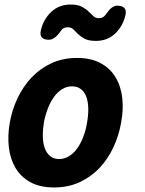

<svg xmlns="http://www.w3.org/2000/svg" viewBox="-20 -815 640 845"><path d="M218 10Q156 10 114 -13Q72 -36 48.5 -75.5Q25 -115 19 -166.5Q13 -218 23 -275Q33 -332 57.5 -383.5Q82 -435 119.5 -474.5Q157 -514 207 -537Q257 -560 319 -560Q381 -560 423 -537Q465 -514 488.5 -475Q512 -436 518 -384.5Q524 -333 513 -275Q503 -218 479 -166.5Q455 -115 417.5 -75.5Q380 -36 330 -13Q280 10 218 10ZM240 -115Q264 -115 284.5 -128Q305 -141 320.5 -163Q336 -185 347 -214Q358 -243 363 -275Q369 -308 368.5 -337Q368 -366 360.5 -387.5Q353 -409 337 -422Q321 -435 297 -435Q273 -435 252.5 -422Q232 -409 216.5 -387Q201 -365 190 -336Q179 -307 173 -275Q168 -243 168.5 -214Q169 -185 177 -163Q185 -141 200.5 -128Q216 -115 240 -115ZM250 -682Q234 -659 221 -649.5Q208 -640 195 -640Q173 -640 164 -650.5Q155 -661 160 -682Q171 -730 205.5 -762.5Q240 -795 290 -795Q322 -795 340 -785.5Q358 -776 369 -765L390 -745Q399 -735 415 -735Q425 -735 431.5 -738.5Q438 -742 443 -748Q459 -771 471 -780.5Q483 -790 496 -790Q518 -790 527.5 -779.5Q537 -769 532 -748Q521 -700 487 -667.5Q453 -635 402 -635Q370 -635 352.5 -644.5Q335 -654 323.5 -665Q312 -676 303 -685.5Q294 -695 278 -695Q268 -695 261 -691.5Q254 -688 250 -682Z"/></svg>

Font: Maple Mono NL ExtraBold
Style: Italic
Weight: 800
Italic angle: -10°
Monospace: yes
Designer: subframe7536
Version: Version 7.000